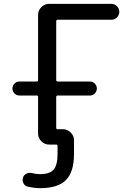

<svg xmlns="http://www.w3.org/2000/svg" viewBox="-20 -775 691 1002"><path d="M308.6 -100.6Q332 -100.6 349.1 -83.5Q366.2 -66.4 366.2 -43V28.3Q366.2 122.1 324.2 164.6Q282.2 207 189.5 207Q160.2 207 126 199.2Q110.4 196.3 103 182.6Q95.7 168.9 99.6 153.3Q103.5 138.7 116.7 131.8Q129.9 125 145.5 127.9Q168 133.8 188.5 133.8Q239.3 133.8 259.8 110.4Q280.3 86.9 280.3 28.3V-13.7Q280.3 -20.5 273.4 -20.5H266.6H238.3H236.3Q212.9 -20.5 195.8 -37.6Q178.7 -54.7 178.7 -78.1V-269.5Q178.7 -276.4 171.9 -276.4H82Q66.4 -276.4 55.7 -287.1Q44.9 -297.9 44.9 -313Q44.9 -328.1 55.7 -338.9Q66.4 -349.6 82 -349.6H171.9Q178.7 -349.6 178.7 -357.4V-697.3Q178.7 -720.7 195.8 -737.8Q212.9 -754.9 236.3 -754.9H560.5Q578.1 -754.9 590.3 -742.7Q602.5 -730.5 602.5 -713.4Q602.5 -696.3 590.3 -684.1Q578.1 -671.9 560.5 -671.9H281.2Q273.4 -671.9 273.4 -664.1V-357.4Q273.4 -349.6 281.2 -349.6H449.2Q463.9 -349.6 474.6 -338.9Q485.4 -328.1 485.4 -313Q485.4 -297.9 474.6 -287.1Q463.9 -276.4 449.2 -276.4H281.2Q273.4 -276.4 273.4 -269.5V-107.4Q273.4 -100.6 281.2 -100.6Z"/></svg>

Font: Gen Jyuu Gothic P Regular
Style: Regular
Weight: 400
Designer: [Source Han Sans]
Ryoko NISHIZUKA  (kana & ideographs); Paul D. Hunt (Latin, Greek & Cyrillic); Wenlong ZHANG  (bopomofo
Version: Version 1.002.20150607